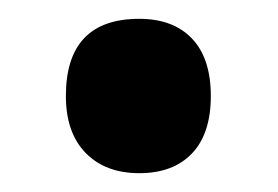

<svg xmlns="http://www.w3.org/2000/svg" viewBox="-20 -454 295 204"><path d="M50 -352Q50 -434 128 -434Q164 -434 184 -413Q204 -392 204 -352Q204 -312 184 -291Q164 -270 128 -270Q92 -270 71 -291.5Q50 -313 50 -352Z"/></svg>

Font: Noto Sans Lao UI ExtCond
Style: Bold
Weight: 700
Width: 2
Designer: Monotype Design Team
Foundry: Monotype Imaging Inc.
Version: Version 2.000; ttfautohint (v1.8.4.7-5d5b)